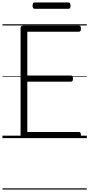

<svg xmlns="http://www.w3.org/2000/svg" viewBox="-20 -1128 729 1568"><path d="M176 0Q162 0 155 -5.5Q148 -11 148 -23V-900Q148 -910 155 -914.5Q162 -919 176 -919H624Q632 -919 636.5 -913.5Q641 -908 641 -894Q641 -880 636.5 -874.5Q632 -869 624 -869H203V-511H559Q567 -511 571.5 -505.5Q576 -500 576 -486Q576 -472 571.5 -466.5Q567 -461 559 -461H203V-50H624Q632 -50 636.5 -44.5Q641 -39 641 -25Q641 -11 636.5 -5.5Q632 0 624 0ZM265 -1056Q254 -1056 250 -1062.5Q246 -1069 246 -1080Q246 -1093 250 -1100.5Q254 -1108 265 -1108H537Q549 -1108 552.5 -1100.5Q556 -1093 556 -1080Q556 -1069 552.5 -1062.5Q549 -1056 537 -1056ZM0 410H689V420H0ZM0 -20H689V0H0ZM0 -505H689V-500H0ZM0 -930H689V-920H0Z"/></svg>

Font: Playwrite DE Grund Guides
Style: Regular
Weight: 400
Designer: Veronika Burian, José Scaglione
Foundry: TypeTogether
Version: Version 1.003